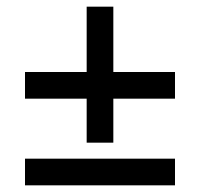

<svg xmlns="http://www.w3.org/2000/svg" viewBox="-20 -720 600 576"><path d="M55 -504H240V-700H320V-504H505V-424H320V-292H240V-424H55ZM55 -244H505V-164H55Z"/></svg>

Font: PT Serif
Style: Bold Italic
Weight: 700
Italic angle: -12°
Designer: A.Korolkova, O.Umpeleva, V.Yefimov
Foundry: ParaType Ltd
Version: Version 1.000W OFL